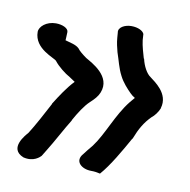

<svg xmlns="http://www.w3.org/2000/svg" viewBox="-54 -488 493 498"><g transform="rotate(10 192.5 -238.5)"><path d="M17 -377C17 -332 72 -318 77 -311C87 -298 106 -283 119 -276L134 -266C116 -247 101 -224 86 -200V-199C74 -176 52 -135 39 -115C33 -108 -5 -67 37 -50C65 -43 80 -59 83 -62L94 -80C108 -102 130 -144 144 -166V-167C155 -187 169 -209 182 -221C193 -231 201 -240 205 -250C224 -296 168 -323 153 -332C143 -339 132 -348 129 -353C120 -362 105 -364 92 -368C92 -371 93 -383 93 -390C93 -400 77 -407 60 -407C35 -407 17 -391 17 -377ZM189 -86C169 -64 191 -46 216 -46C225 -46 231 -45 240 -43C263 -69 288 -113 307 -147H308V-148C318 -174 329 -193 346 -210C354 -216 362 -227 366 -237V-238C378 -278 337 -303 326 -312C315 -319 305 -338 301 -356L300 -357C296 -371 291 -387 289 -403L288 -418V-419C285 -427 272 -434 254 -434C237 -434 219 -425 222 -411L223 -398C224 -384 227 -373 230 -361C237 -341 241 -321 251 -302C259 -286 272 -272 282 -262C287 -257 290 -255 295 -252C293 -250 288 -244 284 -239C252 -199 236 -147 209 -111C201 -102 193 -91 189 -86Z"/></g></svg>

Font: Stray Cat
Style: ExBd
Weight: 800
Version: Version 1.0